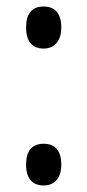

<svg xmlns="http://www.w3.org/2000/svg" viewBox="-20 -560 268 589"><path d="M60 -476C60 -433 79 -411 114 -411C145 -411 168 -432 168 -476C168 -518 149 -540 114 -540C78 -540 60 -518 60 -476ZM60 -55C60 -13 79 9 114 9C145 9 168 -11 168 -55C168 -100 147 -119 114 -119C78 -119 60 -97 60 -55Z"/></svg>

Font: Noto Sans Lao Looped ExtraCondensed
Style: Regular
Weight: 400
Width: 2
Designer: Mark Frömberg, Ben Mitchell
Foundry: The Fontpad Ltd
Version: Version 1.003